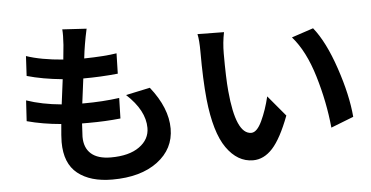

<svg xmlns="http://www.w3.org/2000/svg" viewBox="-55 -893 2044 1057"><g transform="rotate(-5 967.0 -365.0)"><path d="M456.1 -781.2Q446.3 -737.3 439.5 -696.3Q433.6 -662.1 428.7 -619.1Q543 -621.1 608.4 -631.8L605.5 -519.5Q509.8 -509.8 414.1 -509.8L396.5 -373H405.3Q508.8 -373 601.6 -385.7L598.6 -272.5Q515.6 -263.7 423.8 -263.7H385.7Q381.8 -205.1 381.8 -190.4Q381.8 -128.9 418.9 -96.2Q456.1 -63.5 528.3 -63.5Q628.9 -63.5 685.5 -104Q742.2 -144.5 742.2 -208Q742.2 -304.7 640.6 -398.4L774.4 -426.8Q869.1 -307.6 869.1 -193.4Q869.1 -81.1 775.9 -11.2Q682.6 58.6 525.4 58.6Q404.3 58.6 334.5 2.9Q264.6 -52.7 264.6 -170.9Q264.6 -199.2 271.5 -270.5Q168.9 -279.3 83 -302.7L89.8 -417Q174.8 -387.7 283.2 -377.9L300.8 -515.6Q189.5 -526.4 104.5 -550.8L110.4 -660.2Q190.4 -632.8 313.5 -623L321.3 -703.1Q325.2 -759.8 322.3 -789.1Z M1208 -696.3Q1196.3 -639.6 1196.3 -579.1Q1196.3 -442.4 1203.1 -371.1Q1224.6 -130.9 1309.6 -130.9Q1340.8 -130.9 1368.7 -189.9Q1396.5 -249 1414.1 -323.2L1509.8 -209Q1462.9 -85 1414.6 -32.2Q1366.2 20.5 1306.6 20.5Q1220.7 20.5 1160.2 -65.4Q1099.6 -151.4 1080.1 -336.9Q1069.3 -445.3 1069.3 -600.6Q1069.3 -665 1061.5 -698.2ZM1578.1 -634.8 1698.2 -674.8Q1763.7 -593.8 1814.9 -441.9Q1866.2 -290 1876 -169.9L1751 -121.1Q1737.3 -263.7 1693.8 -408.2Q1650.4 -552.7 1578.1 -634.8Z"/></g></svg>

Font: Min Sans Bold
Style: Regular
Weight: 700
Designer: Jinseong-Kim, NotoSansCJK, Nunito
Foundry: Jinseong-Kim
Version: Version 1.400;Glyphs 3.1.2 (3151)